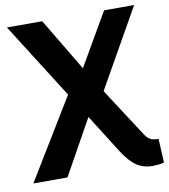

<svg xmlns="http://www.w3.org/2000/svg" viewBox="-86 -841 821 932"><g transform="rotate(-10 324.0 -375.5)"><path d="M648 10Q632 14 618 15.5Q604 17 591 17Q548 17 514.5 -4.5Q481 -26 446 -80L287 -332L11 -768H185L374 -452L575 -142Q589 -121 603.5 -114Q618 -107 642 -108ZM6 0 272 -437 319 -473 490 -768H638L402 -351L349 -314L174 0Z"/></g></svg>

Font: Yaldevi ExtraLight
Style: Bold
Weight: 700
Version: Version 1.100